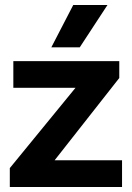

<svg xmlns="http://www.w3.org/2000/svg" viewBox="-20 -743 524 763"><path d="M19 -75 280 -394H33V-500H454V-433L197 -106H465V0H19ZM271 -723H407L297 -555H184Z"/></svg>

Font: Sarabun ExtraBold
Style: Regular
Weight: 800
Version: Version 1.000; ttfautohint (v1.6)